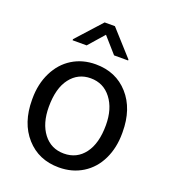

<svg xmlns="http://www.w3.org/2000/svg" viewBox="-138 -850 847 960"><g transform="rotate(20 285.0 -370.0)"><path d="M44.4 -269Q44.4 -346.7 75 -408.7Q105.5 -470.7 159.9 -504.4Q214.4 -538.1 284.2 -538.1Q392.1 -538.1 458.7 -463.4Q525.4 -388.7 525.4 -264.6V-258.3Q525.4 -181.2 495.8 -119.9Q466.3 -58.6 411.4 -24.4Q356.4 9.8 285.2 9.8Q177.7 9.8 111.1 -64.9Q44.4 -139.6 44.4 -262.7ZM135.3 -258.3Q135.3 -170.4 176 -117.2Q216.8 -64 285.2 -64Q354 -64 394.5 -117.9Q435.1 -171.9 435.1 -269Q435.1 -356 393.8 -409.9Q352.5 -463.9 284.2 -463.9Q217.3 -463.9 176.3 -410.6Q135.3 -357.4 135.3 -258.3ZM428.7 -616.2V-611.3H354L280.8 -694.3L208 -611.3H133.3V-617.2L253.4 -750H308.1Z"/></g></svg>

Font: RobotoInd
Style: Regular
Weight: 400
Designer: Google
Version: Version 2.001101; 2014